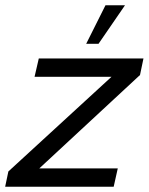

<svg xmlns="http://www.w3.org/2000/svg" viewBox="-45 -710 566 730"><path d="M430.2 -689.9 329.6 -543.5H282.7L356 -689.9ZM500.5 -487.8 487.3 -424.8 104.5 -69.8H402.8L387.2 0H-25.4L-13.2 -58.1L378.9 -418H86.4L102.5 -487.8Z"/></svg>

Font: HK Grotesk Medium Legacy Italic
Style: Regular
Weight: 500
Italic angle: -13°
Designer: Alfredo Marco Pradil
Foundry: Hanken Design Co.
Version: Version 2.022;PS 002.022;hotconv 1.0.88;makeotf.lib2.5.64775